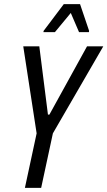

<svg xmlns="http://www.w3.org/2000/svg" viewBox="-20 -913 522 933"><path d="M101 0 158 -265 93 -688H171L213 -356H220L403 -688H482L237 -265L180 0ZM191 -757 192 -763 290 -893H369L413 -763L412 -757H364L324 -850L247 -757Z"/></svg>

Font: Saira Condensed
Style: Italic
Weight: 400
Width: 3
Italic angle: -12°
Designer: Hector Gatti with collaboration of the Omnibus-Type team
Foundry: Omnibus-Type
Version: Version 1.100